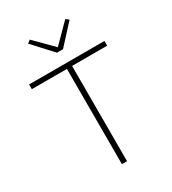

<svg xmlns="http://www.w3.org/2000/svg" viewBox="-220 -1046 1040 1161"><g transform="rotate(-30 300.0 -465.5)"><path d="M318 -665V0H282V-665H37V-698H563V-665ZM279 -780 155 -915 176 -931 300 -806 424 -931 445 -915 321 -780Z"/></g></svg>

Font: IBM Plex Mono ExtLt
Style: Regular
Weight: 200
Monospace: yes
Designer: Mike Abbink, Paul van der Laan, Pieter van Rosmalen
Foundry: Bold Monday
Version: Version 2.3